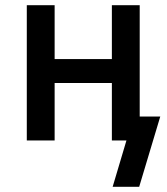

<svg xmlns="http://www.w3.org/2000/svg" viewBox="-20 -540 640 738"><path d="M413 178 466 0H410V-221H190V0H83V-520H190V-313H410V-520H517V-92H596L515 178Z"/></svg>

Font: Iosevka Aile Semibold
Style: Regular
Weight: 600
Designer: Belleve Invis
Foundry: Belleve Invis
Version: Version 31.1.0; ttfautohint (v1.8.4)